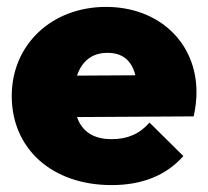

<svg xmlns="http://www.w3.org/2000/svg" viewBox="-20 -524 601 556"><path d="M303 12C392 12 461 -16 511 -72L413 -169C384 -136 349 -121 303 -121C252 -121 218 -142 203 -185L541 -187C547 -216 549 -237 549 -257C549 -401 440 -504 287 -504C130 -504 14 -395 14 -246C14 -93 131 12 303 12ZM203 -305C217 -347 247 -371 291 -371C334 -371 361 -350 372 -306Z"/></svg>

Font: MV Cash Black
Style: Regular
Weight: 900
Designer: Rodrigo Fuenzalida
Foundry: fragTYPE
Version: Version 1.100;Glyphs 3.1.2 (3151)